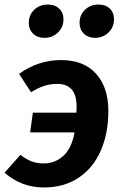

<svg xmlns="http://www.w3.org/2000/svg" viewBox="-35 -811 533 847"><path d="M443 -321Q443 -224 410 -147.5Q377 -71 312.5 -27.5Q248 16 158 16Q60 16 -15 -49L55 -128Q81 -108 104.5 -99Q128 -90 158 -90Q207 -90 244 -123Q281 -156 294 -227H98L110 -314H302Q303 -325 303 -339Q303 -391 281.5 -416Q260 -441 217 -441Q187 -441 159.5 -432Q132 -423 102 -404L49 -485Q133 -546 234 -546Q334 -546 388.5 -486Q443 -426 443 -321ZM92 -710Q92 -745 116 -768Q140 -791 176 -791Q207 -791 226 -773Q245 -755 245 -726Q245 -691 220.5 -667.5Q196 -644 161 -644Q130 -644 111 -662.5Q92 -681 92 -710ZM316 -710Q316 -745 340 -768Q364 -791 400 -791Q431 -791 449.5 -773Q468 -755 468 -726Q468 -691 443.5 -667.5Q419 -644 384 -644Q354 -644 335 -662.5Q316 -681 316 -710Z"/></svg>

Font: Fira Sans SemiBold
Style: Italic
Weight: 600
Italic angle: -8°
Designer: bBox Type GmbH & Carrois Corporate GbR & Edenspiekermann AG
Foundry: bBox Type GmbH & Carrois Corporate GbR & Edenspiekermann AG
Version: Version 4.301